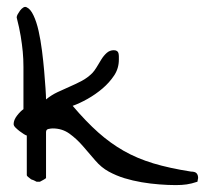

<svg xmlns="http://www.w3.org/2000/svg" viewBox="-20 -535 602 556"><path d="M132.8 -163.1Q127.9 -163.1 120.6 -161.6Q113.3 -160.2 113.3 -152.3V-19.5Q113.3 -18.6 106.4 -14.6Q99.6 -10.7 95.7 -8.8H85.9Q77.1 -13.7 70.3 -15.6Q65.4 -19.5 61.5 -22.5Q57.6 -25.4 57.6 -28.3V-142.6Q55.7 -142.6 49.3 -146.5Q43 -150.4 36.6 -155.3Q30.3 -160.2 24.9 -165.5Q19.5 -170.9 19.5 -175.8Q19.5 -187.5 29.3 -200.2Q39.1 -212.9 47.9 -218.8V-232.4Q47.9 -243.2 47.9 -254.9Q47.9 -266.6 47.9 -276.4V-290Q47.9 -318.4 47.9 -341.3Q47.9 -364.3 45.9 -385.3Q43.9 -406.2 40 -430.2Q36.1 -454.1 28.3 -484.4Q28.3 -488.3 31.2 -493.7Q34.2 -499 38.1 -504.4Q42 -509.8 47.4 -513.2Q52.7 -516.6 57.6 -513.7Q68.4 -508.8 77.1 -490.2Q85.9 -471.7 91.8 -445.3Q97.7 -418.9 101.6 -388.2Q105.5 -357.4 107.9 -329.6Q110.4 -301.8 111.8 -279.3Q113.3 -256.8 113.3 -247.1Q128.9 -259.8 146.5 -268.1Q164.1 -276.4 182.1 -284.2Q200.2 -292 216.8 -300.8Q233.4 -309.6 247.1 -323.2Q252.9 -329.1 259.8 -340.3Q266.6 -351.6 273.4 -362.8Q280.3 -374 289.1 -381.8Q297.9 -389.6 309.6 -389.6Q315.4 -389.6 318.8 -387.2Q322.3 -384.8 323.2 -380.4Q324.2 -376 324.2 -371.1V-362.3Q324.2 -336.9 310.5 -316.4Q296.9 -295.9 276.9 -278.8Q256.8 -261.7 233.4 -248.5Q210 -235.4 190.4 -228.5Q229.5 -182.6 264.6 -151.4Q299.8 -120.1 338.4 -98.1Q377 -76.2 423.8 -62Q470.7 -47.9 533.2 -38.1Q544.9 -38.1 549.3 -33.2Q553.7 -28.3 553.7 -19.5Q553.7 -18.6 552.7 -14.2Q551.8 -9.8 551.8 -8.8Q534.2 -2.9 520.5 -1Q506.8 1 489.3 1Q466.8 1 441.4 -1Q416 -2.9 390.1 -7.3Q364.3 -11.7 340.3 -19Q316.4 -26.4 294.9 -38.1Q273.4 -49.8 255.9 -70.3Q238.3 -90.8 220.2 -111.8Q202.1 -132.8 181.2 -147.9Q160.2 -163.1 132.8 -163.1Z"/></svg>

Font: Swanky and Moo Moo
Style: Regular
Weight: 400
Designer: Kimberly Geswein
Foundry: Kimberly Geswein
Version: Version 1.002 2001